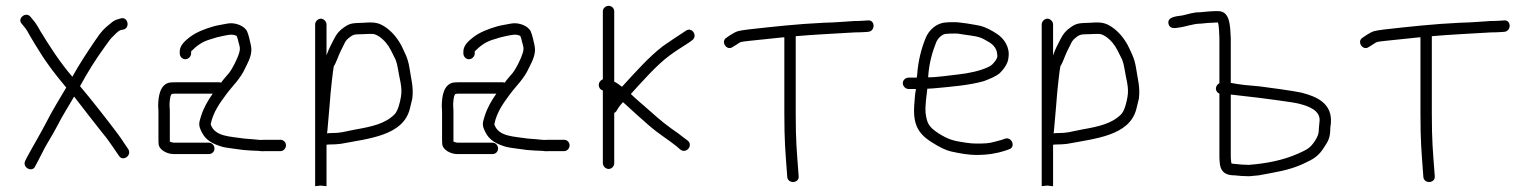

<svg xmlns="http://www.w3.org/2000/svg" viewBox="-20 -548 5244 658"><path d="M394 -485 384 -482C375.3 -480 366.7 -475 358 -467C334 -447.4 329.7 -443.5 306 -409C279.4 -369.7 251.9 -328.6 228 -285C186.9 -332.3 150.4 -388.8 118 -442C108.7 -459.3 100.3 -472 93 -480L84 -491C68.4 -509.7 37.1 -483.9 55 -466L64 -455C69.3 -449 76 -438.3 84 -423C93.3 -407 104.3 -389 117 -369C143.3 -326.1 174.9 -286.5 207 -248C185.5 -211.2 159.2 -169.3 141 -133C118.1 -88.6 94.5 -49.9 73 -10L66 4C55.9 27.7 92.3 44.2 101 21L108 8C112.7 -0.7 117.7 -10.3 123 -21C137.2 -51.5 158.2 -81.4 176 -116C191.6 -147.3 215.2 -184.5 234 -217C255.7 -189.2 315 -111.9 329 -95C351.6 -69.1 367.9 -41.7 387 -15C399.9 7.6 432.5 -14.2 420 -36C407.9 -52.9 397.9 -70.2 384.5 -88C354.1 -128.6 294 -206.1 254 -253L255 -254C280.4 -300.9 308.5 -345.3 338 -386C351.3 -405.3 360.3 -417 365 -421C372.2 -427.4 384.3 -442.6 394 -445L404 -447C426.8 -453.5 418 -491.8 394 -485Z M635 -365V-372C652.1 -389.1 670 -403.7 697 -412L723 -420C731.7 -422 739 -423.7 745 -425C759.9 -427.7 775.3 -432.8 791 -425C793.7 -419 795.7 -412.3 797 -405C800.8 -389.8 804.5 -384.6 800 -368C794.1 -347.4 777.2 -313.6 765 -298C754.8 -285.2 745.8 -276.7 738 -265C735.3 -265.7 733 -266 731 -266H580C573.3 -266 567 -265.7 561 -265C529.2 -258.2 522 -220.5 522 -182C522.7 -177.3 523 -171 523 -163V-68C523 -62 523.3 -56.3 524 -51C527.8 -33.8 552.6 -20 575 -20H696C706.6 -20 715 -28.4 715 -39C715 -49.6 706.6 -59 696 -59H576C574 -59 569.7 -60 563 -62C563 -62.7 562.7 -63 562 -63V-163C562 -171.7 561.7 -179 561 -185C561 -195.8 561.9 -218.9 568 -225C568 -225.7 568.3 -226 569 -226C572.3 -226.7 576 -227 580 -227H709C693.3 -204.5 678.3 -179.9 669 -150C661.5 -126.1 659.4 -119.2 671 -96C685 -66.3 711.6 -53.5 745 -44C760.9 -40.6 796.6 -36.7 814 -34L842 -32C850.7 -31.3 858.7 -31 866 -31C874 -29.7 881.3 -29.3 888 -30H941C951.6 -30 960 -39.4 960 -50C960 -60.6 951.6 -69 941 -69H886C872.5 -67.1 858.5 -70 844 -71L818 -73C768.3 -80.7 716.3 -79.1 702 -122C710.6 -164.8 734.4 -196.2 756 -225.5C777.8 -255 804.3 -278 821 -316C832.5 -339 846.1 -363.8 840 -392C836.9 -405.9 832.4 -428 827 -440C819.2 -458.5 786.2 -473 758 -467C742.6 -463.6 730.3 -462.6 713 -458C682.2 -449.2 652.4 -437.8 630 -420.5C615.7 -409.5 596 -392.9 596 -372V-365C596 -354.4 604.4 -345 615 -345C625.6 -345 635 -354.4 635 -365Z M1101 -91C1101 -94.3 1101.3 -97.3 1102 -100C1103.3 -117.3 1106 -148 1110 -192C1112.3 -230.9 1121.9 -314.3 1124 -321C1132.1 -332.6 1140.1 -358.2 1147 -372L1159 -396C1164.5 -409.8 1171.2 -414.9 1182 -423C1194.6 -432 1202 -429.9 1227 -431C1257.1 -432.3 1261.9 -433.9 1279 -423C1296.2 -411.5 1310.1 -394.9 1320 -375L1336 -343C1339.3 -334.3 1342 -323.7 1344 -311C1348.3 -279.6 1360.1 -249.6 1354 -216C1350.9 -197.4 1344 -168 1332 -156C1300.1 -124.1 1255.3 -114.2 1197 -104C1155.9 -95.8 1147.7 -92 1115 -92C1109.7 -92 1105 -91.7 1101 -91ZM1060 -464V90L1079 88C1084.2 88 1092.2 90 1096.5 90H1099V-52C1104.3 -52.7 1110 -53 1116 -53C1125.3 -53 1135.7 -53.7 1147 -55C1244 -73.2 1359.7 -82.7 1384 -173C1388 -188.3 1391 -200.7 1393 -210C1398.2 -249 1388.1 -281.1 1383 -317C1377.6 -349.5 1367.5 -366.6 1355 -393C1341.1 -418.3 1323.5 -439.5 1301 -455C1277.6 -470.6 1263.8 -472.8 1226 -470C1191 -468.7 1180.4 -469.5 1160 -455C1143.3 -443.9 1133.5 -432 1124 -413C1114.9 -394.7 1107.6 -382.5 1100 -361C1100 -360.3 1099.7 -359.3 1099 -358V-464C1099 -474.3 1089.6 -484 1079.5 -484C1069.4 -484 1060 -474.3 1060 -464Z M1607 -365V-372C1624.1 -389.1 1642 -403.7 1669 -412L1695 -420C1703.7 -422 1711 -423.7 1717 -425C1731.9 -427.7 1747.3 -432.8 1763 -425C1765.7 -419 1767.7 -412.3 1769 -405C1772.8 -389.8 1776.5 -384.6 1772 -368C1766.1 -347.4 1749.2 -313.6 1737 -298C1726.8 -285.2 1717.8 -276.7 1710 -265C1707.3 -265.7 1705 -266 1703 -266H1552C1545.3 -266 1539 -265.7 1533 -265C1501.2 -258.2 1494 -220.5 1494 -182C1494.7 -177.3 1495 -171 1495 -163V-68C1495 -62 1495.3 -56.3 1496 -51C1499.8 -33.8 1524.6 -20 1547 -20H1668C1678.6 -20 1687 -28.4 1687 -39C1687 -49.6 1678.6 -59 1668 -59H1548C1546 -59 1541.7 -60 1535 -62C1535 -62.7 1534.7 -63 1534 -63V-163C1534 -171.7 1533.7 -179 1533 -185C1533 -195.8 1533.9 -218.9 1540 -225C1540 -225.7 1540.3 -226 1541 -226C1544.3 -226.7 1548 -227 1552 -227H1681C1665.3 -204.5 1650.3 -179.9 1641 -150C1633.5 -126.1 1631.4 -119.2 1643 -96C1657 -66.3 1683.6 -53.5 1717 -44C1732.9 -40.6 1768.6 -36.7 1786 -34L1814 -32C1822.7 -31.3 1830.7 -31 1838 -31C1846 -29.7 1853.3 -29.3 1860 -30H1913C1923.6 -30 1932 -39.4 1932 -50C1932 -60.6 1923.6 -69 1913 -69H1858C1844.5 -67.1 1830.5 -70 1816 -71L1790 -73C1740.3 -80.7 1688.3 -79.1 1674 -122C1682.6 -164.8 1706.4 -196.2 1728 -225.5C1749.8 -255 1776.3 -278 1793 -316C1804.5 -339 1818.1 -363.8 1812 -392C1808.9 -405.9 1804.4 -428 1799 -440C1791.2 -458.5 1758.2 -473 1730 -467C1714.6 -463.6 1702.3 -462.6 1685 -458C1654.2 -449.2 1624.4 -437.8 1602 -420.5C1587.7 -409.5 1568 -392.9 1568 -372V-365C1568 -354.4 1576.4 -345 1587 -345C1597.6 -345 1607 -354.4 1607 -365Z M2046 -509V-276C2028.2 -270.1 2026.4 -244.1 2046 -238V11C2046 21.6 2055.4 31 2066 31C2076.6 31 2085 21.6 2085 11V-161C2088.3 -162.3 2091 -164.7 2093 -168L2099 -178C2101.7 -182.7 2107 -189.3 2115 -198C2118.3 -194.7 2121.7 -191.7 2125 -189C2157 -159.9 2173.7 -144.2 2207.5 -115C2235.2 -91.1 2270.9 -68.8 2297 -48L2312 -35C2332.7 -20.2 2356.3 -49.9 2337 -66L2321 -78C2310.3 -86.7 2296.7 -96.7 2280 -108C2250.7 -128.7 2216.2 -159.6 2191 -182C2177 -194.4 2157.5 -210.5 2142 -226C2182.8 -270.5 2229.9 -324.8 2275 -358C2297.2 -374.7 2320 -388 2341 -402L2352 -410C2372.5 -424.6 2351.8 -456.9 2331 -443L2319 -435C2297.3 -420.5 2275 -406.4 2252 -390C2204.4 -353.8 2155.6 -298.6 2112 -251H2111C2100.3 -259.7 2091.7 -265.3 2085 -268V-509C2085 -519.6 2076.6 -528 2066 -528C2055.4 -528 2046 -519.6 2046 -509Z M2910 -437C2920.7 -437 2931.3 -437.3 2942 -438L2956 -439C2980.9 -442.1 2979.1 -481.1 2954 -478L2939 -477C2929 -476.3 2918.7 -476 2908 -476C2872.2 -473.9 2847.9 -471.1 2802 -470C2710.9 -465.7 2628.7 -456.4 2544 -447C2506.6 -441.8 2507.2 -442.5 2483 -428L2470 -419C2448.5 -406.7 2469.9 -371.9 2491 -387L2504 -395C2520.5 -406.5 2519.1 -404.4 2548 -408C2586 -412.2 2623.4 -416.2 2663 -420H2668V-160C2668 -61.4 2671.6 -30.1 2677 45L2678 59C2681.1 83.5 2720.2 80.2 2717 55L2716 42C2710.6 -33.3 2707 -62.2 2707 -160V-424C2765.4 -429.3 2853.1 -433.4 2910 -437Z M3161 -283V-287C3164.5 -332.9 3175.1 -369.7 3188 -402C3193.3 -416.2 3208.9 -432 3223 -432C3229.7 -432.7 3238 -433 3248 -433C3256.7 -433.7 3269.7 -432.3 3287 -429C3317.3 -424.5 3333.2 -423.8 3353 -413C3376.5 -400.3 3398 -389.4 3398 -354C3397.3 -350.7 3395.7 -346.7 3393 -342C3383.7 -330 3379.2 -323.1 3364 -317C3338.5 -305.2 3299.3 -296.6 3265 -293C3234.1 -289.9 3193.9 -283 3161 -283ZM3094 -243H3119C3116.3 -229.3 3114.9 -215.5 3114 -198C3107.1 -125.6 3123.5 -91.3 3174 -60C3200 -43.3 3221.7 -33 3239 -29C3266 -23.1 3295.8 -17 3327 -17C3365.9 -17 3397.8 -22.6 3426 -32L3437 -36C3462 -42.2 3448.7 -79.8 3425 -73L3414 -69C3406.7 -67 3398 -64.7 3388 -62C3369.6 -56.3 3350.2 -56 3326 -56C3314.7 -56 3302.7 -57 3290 -59C3248.6 -65.2 3231.7 -68.6 3195 -92C3162.7 -113.5 3156.7 -125.7 3152 -161C3150.2 -189.2 3155.2 -218.8 3158 -244C3164 -244 3170.3 -244.3 3177 -245C3237.3 -250.5 3301.7 -255.6 3352 -270C3370.6 -277.2 3393.8 -286 3407 -298C3418.8 -309.8 3434.7 -329.9 3436 -350C3442.2 -387.1 3419.4 -416.8 3398 -431C3381.4 -442 3359.5 -455 3337 -460C3320.1 -463.4 3266.6 -473.2 3246 -472C3236 -472 3227.7 -471.7 3221 -471C3189.2 -469 3163 -444.9 3152 -417C3137.7 -382 3126.6 -340.3 3123 -290C3122.3 -287.3 3122 -284.7 3122 -282H3094C3083.4 -282 3074 -273.6 3074 -263C3074 -252.4 3083.4 -243 3094 -243Z M3591 -91C3591 -94.3 3591.3 -97.3 3592 -100C3593.3 -117.3 3596 -148 3600 -192C3602.3 -230.9 3611.9 -314.3 3614 -321C3622.1 -332.6 3630.1 -358.2 3637 -372L3649 -396C3654.5 -409.8 3661.2 -414.9 3672 -423C3684.6 -432 3692 -429.9 3717 -431C3747.1 -432.3 3751.9 -433.9 3769 -423C3786.2 -411.5 3800.1 -394.9 3810 -375L3826 -343C3829.3 -334.3 3832 -323.7 3834 -311C3838.3 -279.6 3850.1 -249.6 3844 -216C3840.9 -197.4 3834 -168 3822 -156C3790.1 -124.1 3745.3 -114.2 3687 -104C3645.9 -95.8 3637.7 -92 3605 -92C3599.7 -92 3595 -91.7 3591 -91ZM3550 -464V90L3569 88C3574.2 88 3582.2 90 3586.5 90H3589V-52C3594.3 -52.7 3600 -53 3606 -53C3615.3 -53 3625.7 -53.7 3637 -55C3734 -73.2 3849.7 -82.7 3874 -173C3878 -188.3 3881 -200.7 3883 -210C3888.2 -249 3878.1 -281.1 3873 -317C3867.6 -349.5 3857.5 -366.6 3845 -393C3831.1 -418.3 3813.5 -439.5 3791 -455C3767.6 -470.6 3753.8 -472.8 3716 -470C3681 -468.7 3670.4 -469.5 3650 -455C3633.3 -443.9 3623.5 -432 3614 -413C3604.9 -394.7 3597.6 -382.5 3590 -361C3590 -360.3 3589.7 -359.3 3589 -358V-464C3589 -474.3 3579.6 -484 3569.5 -484C3559.4 -484 3550 -474.3 3550 -464Z M4214 14C4210 14 4205.3 13.3 4200 12V11C4198.7 2.3 4198 -4.3 4198 -9V-224C4231.8 -219.8 4257.4 -217.3 4293 -213C4314.3 -210.3 4409.7 -198.1 4430 -193C4462.2 -184.9 4507.8 -170.5 4502 -130L4500 -110C4500 -88.7 4496.2 -81.7 4487 -66C4470 -40.5 4460.9 -36 4428.5 -21.5C4379.7 0.3 4322.6 12.2 4260 17C4242.4 17 4228.7 15.5 4214 14ZM4261 56C4271 55.3 4281.7 54.3 4293 53C4349.7 42.4 4397.5 35.9 4445 14C4483.4 -3.7 4498.8 -12.6 4519 -45C4532.8 -65.1 4539 -78.5 4539 -108L4541 -126C4546.6 -193.8 4492.2 -217.4 4440 -230.5C4419.3 -235.7 4321.8 -249 4297 -252C4260.7 -254.9 4230.4 -257.5 4198 -264V-417C4195.6 -459.4 4196.4 -510 4154 -510C4131.9 -510 4113.2 -508 4093 -506C4068 -506 4054.8 -499.9 4032 -495C4010.8 -492 3979.7 -490.3 3984.5 -466.5C3987.4 -452.2 4001.3 -449.7 4016 -453C4042.4 -455.6 4067.9 -467 4095 -467C4108.3 -468.2 4121.5 -470 4135 -470C4141 -470.7 4147.3 -471 4154 -471C4158.2 -458.5 4158.1 -431.3 4159 -417V-263C4143.3 -254.6 4142.7 -234.4 4159 -227V-9C4159 -2.3 4159.7 6.3 4161 17C4165.9 43.6 4182.8 53 4212 53C4228.1 54.6 4241.9 56 4261 56Z M5090 -437C5100.7 -437 5111.3 -437.3 5122 -438L5136 -439C5160.9 -442.1 5159.1 -481.1 5134 -478L5119 -477C5109 -476.3 5098.7 -476 5088 -476C5052.2 -473.9 5027.9 -471.1 4982 -470C4890.9 -465.7 4808.7 -456.4 4724 -447C4686.6 -441.8 4687.2 -442.5 4663 -428L4650 -419C4628.5 -406.7 4649.9 -371.9 4671 -387L4684 -395C4700.5 -406.5 4699.1 -404.4 4728 -408C4766 -412.2 4803.4 -416.2 4843 -420H4848V-160C4848 -61.4 4851.6 -30.1 4857 45L4858 59C4861.1 83.5 4900.2 80.2 4897 55L4896 42C4890.6 -33.3 4887 -62.2 4887 -160V-424C4945.4 -429.3 5033.1 -433.4 5090 -437Z"/></svg>

Font: Just Breathe
Style: Regular
Weight: 400
Foundry: Cannot Into Space Fonts
Version: Version 0.72